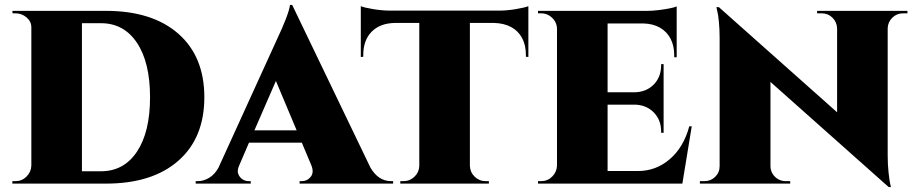

<svg xmlns="http://www.w3.org/2000/svg" viewBox="-20 -744 3717 778"><path d="M30 -700H409Q597 -700 702.5 -607.5Q808 -515 808 -350Q808 -185 702.5 -92.5Q597 0 409 0H30V-10H43Q69 -10 87.5 -28.5Q106 -47 107 -73V-633Q107 -657 87.5 -673.5Q68 -690 43 -690H31ZM312 -650V-50H389Q482 -50 535 -129.5Q588 -209 588 -350Q588 -491 535 -570.5Q482 -650 389 -650Z M1164 -724 1481 -65Q1513 -10 1565 -10H1573V0H1194V-10H1203Q1225 -10 1239 -27.5Q1253 -45 1242 -73L1203 -166H989L949 -73Q940 -53 945.5 -39Q951 -25 962.5 -17.5Q974 -10 987 -10H996V0H773V-10H782Q805 -10 827.5 -23.5Q850 -37 865 -64L1098 -575Q1151 -687 1155 -724ZM1011 -216H1182L1098 -416Z M1560 -701H2003Q2034 -701 2070 -707Q2106 -713 2121 -719V-513L2111 -514V-521Q2111 -561 2095.5 -590Q2080 -619 2051 -634.5Q2022 -650 1982 -651H1884V-72Q1885 -46 1903.5 -28Q1922 -10 1948 -10H1961V0H1602V-10H1615Q1641 -10 1659.5 -28Q1678 -46 1679 -71V-651H1580Q1520 -650 1486 -615.5Q1452 -581 1452 -521V-514L1442 -513V-719Q1456 -713 1492.5 -707Q1529 -701 1560 -701Z M2773 -232H2783L2745 0H2160V-10H2173Q2199 -10 2217.5 -28.5Q2236 -47 2237 -73V-627Q2237 -638 2233.5 -647.5Q2230 -657 2224 -664.5Q2218 -672 2210 -678Q2202 -684 2192.5 -687Q2183 -690 2173 -690H2160V-700H2603Q2623 -700 2648 -703Q2673 -706 2693 -710Q2713 -714 2722 -718V-512H2712V-520Q2712 -559 2697 -587.5Q2682 -616 2654 -632Q2626 -648 2587 -649H2442V-370H2551Q2599 -371 2629 -401.5Q2659 -432 2659 -480V-484H2669V-206H2659V-211Q2659 -258 2629 -288.5Q2599 -319 2552 -320H2442V-51H2565Q2638 -51 2694 -99Q2750 -147 2773 -232Z M3291 -700H3657V-690H3639Q3614 -690 3596 -672.5Q3578 -655 3577 -630V-114Q3577 -77 3580.5 -45Q3584 -13 3587 0L3590 14H3581L3102 -412V-71Q3102 -54 3110.5 -40Q3119 -26 3133 -18Q3147 -10 3163 -10H3182V0H2816V-10H2835Q2860 -10 2878 -27.5Q2896 -45 2896 -71V-590Q2896 -625 2893 -656Q2890 -687 2886 -701L2883 -715H2893L3372 -289V-629Q3371 -655 3353 -672.5Q3335 -690 3310 -690H3291Z"/></svg>

Font: Cinzel Decorative Black
Style: Regular
Weight: 900
Designer: Natanael Gama
Version: Version 1.001;PS 001.001;hotconv 1.0.56;makeotf.lib2.0.21325